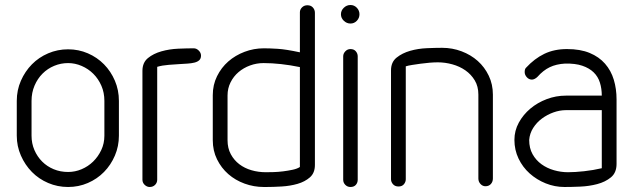

<svg xmlns="http://www.w3.org/2000/svg" viewBox="-20 -747 2530 767"><path d="M47 -344Q47 -387 63.5 -424.5Q80 -462 107.5 -490Q135 -518 172.5 -534Q210 -550 252 -550Q294 -550 331 -534Q368 -518 395.5 -490Q423 -462 439 -424.5Q455 -387 455 -344V-205Q455 -163 439 -125.5Q423 -88 395.5 -60Q368 -32 331 -16Q294 0 252 0Q210 0 172.5 -16Q135 -32 107.5 -60Q80 -88 63.5 -125.5Q47 -163 47 -205ZM106 -205Q106 -174 117.5 -147.5Q129 -121 148.5 -101.5Q168 -82 194.5 -71Q221 -60 252 -60Q280 -60 306 -71Q332 -82 352 -101.5Q372 -121 384.5 -147.5Q397 -174 397 -205V-344Q397 -377 385 -404.5Q373 -432 353 -452Q333 -472 306.5 -483.5Q280 -495 252 -495Q223 -495 196.5 -484Q170 -473 150 -453Q130 -433 118 -405Q106 -377 106 -344Z M608 -29Q608 -17 599.5 -8.5Q591 0 578 0Q567 0 558 -8.5Q549 -17 549 -29V-464Q549 -497 571 -515Q593 -533 625 -542Q657 -551 692 -552.5Q727 -554 754 -554Q765 -554 774 -545Q783 -536 783 -525Q783 -513 776 -506.5Q769 -500 757 -497Q745 -494 730 -493L698 -491Q681 -490 654.5 -488Q628 -486 608 -480Z M889 -187Q889 -155 902 -131Q915 -107 936 -91Q957 -75 984.5 -67Q1012 -59 1042 -59Q1053 -59 1072 -59.5Q1091 -60 1111 -62.5Q1131 -65 1149.5 -69Q1168 -73 1178 -80V-479Q1139 -487 1102.5 -491Q1066 -495 1033 -495Q1005 -495 979 -485.5Q953 -476 933 -459Q913 -442 901 -418Q889 -394 889 -366ZM830 -367Q830 -408 847 -442.5Q864 -477 892 -501.5Q920 -526 957 -540Q994 -554 1034 -554Q1057 -554 1089.5 -552Q1122 -550 1178 -538V-698Q1178 -709 1186.5 -717.5Q1195 -726 1208 -726Q1222 -726 1230 -717Q1238 -708 1238 -696V-88Q1238 -56 1218 -38.5Q1198 -21 1168.5 -12.5Q1139 -4 1105 -2Q1071 0 1043 0H1034Q994 0 957 -13.5Q920 -27 892 -51.5Q864 -76 847 -110.5Q830 -145 830 -187Z M1351 -522Q1351 -533 1359.5 -542Q1368 -551 1380 -551Q1394 -551 1401.5 -542Q1409 -533 1409 -522V-29Q1409 -17 1401.5 -8.5Q1394 0 1380 0Q1368 0 1359.5 -8.5Q1351 -17 1351 -29ZM1353.5 -664Q1342 -675 1342 -690Q1342 -705 1353.5 -716Q1365 -727 1380 -727Q1395 -727 1405.5 -716Q1416 -705 1416 -690Q1416 -675 1405.5 -664Q1395 -653 1380 -653Q1365 -653 1353.5 -664Z M1601 -31Q1601 -20 1593.5 -11Q1586 -2 1572 -2Q1558 -2 1550 -11Q1542 -20 1542 -31V-466Q1542 -499 1564.5 -517Q1587 -535 1618.5 -544Q1650 -553 1685 -554.5Q1720 -556 1746 -556Q1787 -556 1824 -542Q1861 -528 1888.5 -503.5Q1916 -479 1932.5 -444.5Q1949 -410 1949 -369V-34Q1949 -21 1941 -12Q1933 -3 1919 -3Q1908 -3 1899.5 -12Q1891 -21 1891 -34V-369Q1891 -402 1876.5 -426Q1862 -450 1839 -466Q1816 -482 1787 -490Q1758 -498 1729 -498Q1714 -498 1696 -496.5Q1678 -495 1660 -492.5Q1642 -490 1626 -487.5Q1610 -485 1601 -482Z M2384 -365Q2384 -393 2376.5 -417Q2369 -441 2351.5 -458Q2334 -475 2306 -484.5Q2278 -494 2237 -493Q2202 -491 2176 -478.5Q2150 -466 2127 -440Q2122 -435 2116 -432Q2110 -429 2105 -429Q2093 -429 2084.5 -438.5Q2076 -448 2076 -459Q2076 -471 2081 -476Q2115 -513 2154.5 -532Q2194 -551 2245 -551Q2298 -551 2335.5 -535.5Q2373 -520 2397 -492.5Q2421 -465 2432 -428.5Q2443 -392 2443 -350V-92Q2443 -57 2420.5 -38.5Q2398 -20 2365.5 -11.5Q2333 -3 2297.5 -1.5Q2262 0 2235 0Q2196 0 2160 -14.5Q2124 -29 2096 -54Q2068 -79 2051.5 -113.5Q2035 -148 2035 -188Q2035 -225 2052.5 -257Q2070 -289 2098.5 -313Q2127 -337 2164 -351Q2201 -365 2241 -365ZM2384 -307H2241Q2216 -307 2191 -298Q2166 -289 2145 -273.5Q2124 -258 2110 -236Q2096 -214 2094 -188Q2094 -155 2107.5 -131Q2121 -107 2143 -91Q2165 -75 2193 -67Q2221 -59 2249 -59Q2277 -59 2313.5 -63Q2350 -67 2384 -75Z"/></svg>

Font: VDS
Style: Thin
Weight: 100
Width: 0
Designer: artmaker
Foundry: artmaker
Version: Version 1.000 2012 initial release